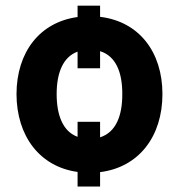

<svg xmlns="http://www.w3.org/2000/svg" viewBox="-20 -611 653 691"><path d="M39.4 -272.4C39.8 -121.8 122.5 -11 259.2 7.8V60.4H340.2V8.5C480.1 -8.9 564.6 -120.4 564.6 -272.4C564.6 -424.4 480.1 -533.7 340.2 -550.4V-590.6H259.2V-549.7C122.5 -531.2 39.8 -422.9 39.4 -272.4ZM259.2 -425.1V-365.4H340.2V-426.8C396.7 -409.4 420.5 -350.9 420.1 -272.4C420.5 -193.9 396.7 -134.6 340.2 -116.8V-172.6H259.2V-118.6C206.3 -137.8 183.9 -196.4 183.9 -272.4C183.9 -348 206.3 -405.9 259.2 -425.1Z"/></svg>

Font: Inter-Hewn
Style: Bold
Weight: 700
Designer: Rasmus Andersson
Foundry: rsms
Version: Version 3.012;git-f93a4a705